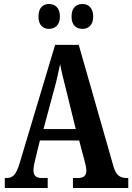

<svg xmlns="http://www.w3.org/2000/svg" viewBox="-20 -938 660 958"><path d="M392 -794C418 -794 445 -810 445 -855C445 -902 418 -918 392 -918C362 -918 337 -902 337 -855C337 -810 362 -794 392 -794ZM224 -794C252 -794 279 -810 279 -855C279 -902 252 -918 224 -918C197 -918 172 -902 172 -855C172 -810 197 -794 224 -794ZM4 0H218V-50H186C157 -50 147 -65 147 -89C147 -107 154 -135 158 -151L179 -237H375L401 -139C405 -124 411 -101 411 -85C411 -61 395 -50 372 -50H344V0H620V-50H611C579 -50 559 -64 547 -105L373 -714H255L78 -124C60 -63 42 -50 13 -50H4ZM197 -294 250 -491C262 -534 272 -578 280 -618C287 -578 299 -534 311 -485L358 -294Z"/></svg>

Font: Noto Serif Lao ExtraCondensed
Style: Bold
Weight: 700
Width: 2
Designer: Monotype Design Team
Foundry: Monotype Imaging Inc.
Version: Version 2.003